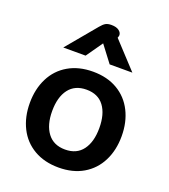

<svg xmlns="http://www.w3.org/2000/svg" viewBox="-138 -843 837 953"><g transform="rotate(20 280.5 -366.5)"><path d="M38 -242Q38 -316 67 -373.5Q96 -431 151 -463Q206 -495 281 -495Q356 -495 410.5 -463Q465 -431 494 -373.5Q523 -316 523 -242Q523 -168 494 -110.5Q465 -53 410.5 -21Q356 11 281 11Q206 11 151 -21Q96 -53 67 -110.5Q38 -168 38 -242ZM405 -242Q405 -316 373.5 -358Q342 -400 281 -400Q220 -400 188 -358Q156 -316 156 -242Q156 -169 188 -126.5Q220 -84 281 -84Q342 -84 373.5 -126.5Q405 -169 405 -242ZM231 -714Q245 -731 256.5 -737.5Q268 -744 287 -744Q313 -744 327 -733.5Q341 -723 341 -709Q341 -706 339 -700L337 -695L465 -557H345L279 -644L218 -557H100Z"/></g></svg>

Font: Niramit SemiBold
Style: Regular
Weight: 600
Designer: Katatrad Aksorn Co.,Ltd.
Foundry: Cadson Demak Co.,Ltd.
Version: Version 1.001; ttfautohint (v1.6)